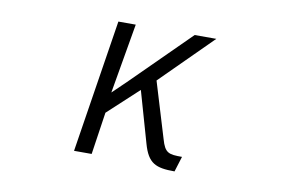

<svg xmlns="http://www.w3.org/2000/svg" viewBox="-62 -604 1125 751"><g transform="rotate(10 500.0 -228.5)"><path d="M689 -20C636 -20 621 -23 606 -76L539 -297L741 -498H655L426 -271L373 -220L421 -498H352L269 30H339L364 -138L485 -250L543 -47C564 28 595 41 670 41Z"/></g></svg>

Font: LINE Seed JP_OTF Regular
Style: Regular
Weight: 400
Designer: LY Corporation & Fontrix & Fontworks
Version: Version 1.002